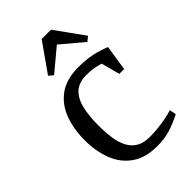

<svg xmlns="http://www.w3.org/2000/svg" viewBox="-218 -788 876 876"><g transform="rotate(-45 220.0 -349.5)"><path d="M257 10Q180 10 132 -24.5Q84 -59 62.5 -116.5Q41 -174 41 -243Q41 -315 62.5 -373Q84 -431 131.5 -465.5Q179 -500 257 -500Q304 -500 340.5 -492.5Q377 -485 417 -469L398 -346H367L343 -436Q324 -442 302 -445.5Q280 -449 258 -449Q208 -449 181 -423.5Q154 -398 143.5 -352.5Q133 -307 133 -246Q133 -201 138.5 -164Q144 -127 158.5 -100Q173 -73 198 -58.5Q223 -44 262 -44Q300 -44 341 -50Q382 -56 413 -66L419 -34Q378 -13 341 -1.5Q304 10 257 10ZM152 -552 131 -570 229 -709H289L389 -570L367 -552L260 -642Z"/></g></svg>

Font: Manuale
Style: Regular
Weight: 400
Designer: Eduardo Tunni / Pablo Cosgaya
Foundry: Eduardo Tunni / Pablo Cosgaya
Version: Version 1.002